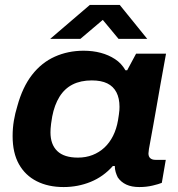

<svg xmlns="http://www.w3.org/2000/svg" viewBox="-20 -744 719 776"><path d="M237 12Q175 12 128.5 -11.5Q82 -35 56.5 -80.5Q31 -126 31 -194Q31 -226 36 -256Q41 -286 50 -315Q71 -392 109.5 -441.5Q148 -491 201.5 -515Q255 -539 318 -539Q355 -539 387 -530.5Q419 -522 445 -505Q471 -488 487 -460H494L530 -527H651L628 -400Q620 -352 612.5 -311.5Q605 -271 599.5 -238Q594 -205 589 -180.5Q584 -156 582 -142Q580 -128 580 -124Q580 -111 587.5 -104.5Q595 -98 608 -98H650L634 -5Q622 0 597 6Q572 12 543 12Q512 12 490.5 2Q469 -8 456 -27Q451 -37 447.5 -48.5Q444 -60 444 -73H436Q398 -30 346.5 -9Q295 12 237 12ZM295 -107Q327 -107 354 -117.5Q381 -128 402 -147.5Q423 -167 437 -195Q451 -223 457 -258Q459 -271 460.5 -281Q462 -291 462.5 -298.5Q463 -306 463 -312Q463 -347 450.5 -371Q438 -395 413.5 -407Q389 -419 351 -419Q306 -419 273.5 -402.5Q241 -386 220.5 -353Q200 -320 191 -273Q188 -256 186.5 -244Q185 -232 184.5 -224Q184 -216 184 -209Q184 -160 211.5 -133.5Q239 -107 295 -107ZM183 -587 343 -724H464L575 -587H459L376 -687H423L305 -587Z"/></svg>

Font: Archivo SemiExpanded
Style: Bold Italic
Weight: 700
Width: 6
Italic angle: -10°
Designer: Hector Gatti
Foundry: Omnibus-Type
Version: Version 2.001